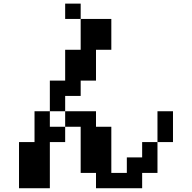

<svg xmlns="http://www.w3.org/2000/svg" viewBox="-20 -879 1040 1040"><path d="M83 -109.4H167V-276.4H250V-442.4H333V-609.4H417V-776.4H583V-609.4H500V-442.4H417V-359.4H333V-276.4H250V-192.4H333V-276.4H500V-192.4H583V57.6H667V-26.4H750V-109.4H833V57.6H750V140.6H500V57.6H417V-192.4H333V-109.4H250V140.6H83ZM833 -109.4V-276.4H917V-109.4ZM417 -776.4H333V-859.4H417Z"/></svg>

Font: KH Dot Dougenzaka 12
Style: Regular
Weight: 400
Designer: Original version for X68000 by Keitarou Hiraki (http://hp.vector.co.jp/authors/VA000874/) / TrueType conversion by Homem
Version: Version 1.00.20150527